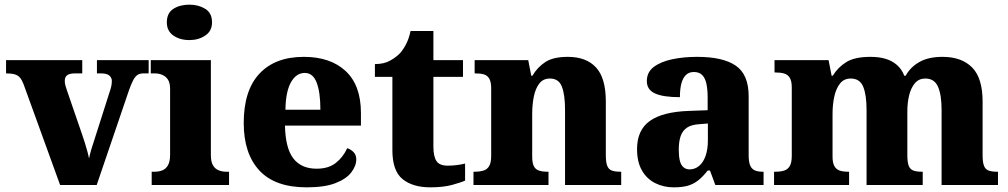

<svg xmlns="http://www.w3.org/2000/svg" viewBox="-20 -794 4328 824"><path d="M81 -433Q74 -451 65.5 -461Q57 -471 43 -475Q29 -479 6 -479V-536H333V-479H302Q278 -479 268 -471Q258 -463 258 -447Q258 -436 261 -426Q264 -416 267 -407L332 -218Q339 -198 344.5 -180Q350 -162 354.5 -146Q359 -130 362 -114Q366 -133 372.5 -155Q379 -177 385 -194L450 -398Q455 -412 457.5 -423.5Q460 -435 460 -447Q460 -460 449.5 -469.5Q439 -479 414 -479H396V-536H618V-479H595Q581 -479 571 -473Q561 -467 552.5 -451.5Q544 -436 534 -408L395 0H238Z M631 0V-57H643Q663 -57 678 -63.5Q693 -70 701.5 -86Q710 -102 710 -130V-412Q710 -438 701 -452Q692 -466 677 -472.5Q662 -479 643 -479H627V-536H885V-128Q885 -101 893.5 -85.5Q902 -70 917.5 -63.5Q933 -57 951 -57H963V0ZM793 -622Q752 -622 724 -641.5Q696 -661 696 -698Q696 -738 724 -756Q752 -774 793 -774Q832 -774 861 -756Q890 -738 890 -698Q890 -661 861 -641.5Q832 -622 793 -622Z M1296 10Q1160 10 1093 -62.5Q1026 -135 1026 -266Q1026 -406 1093.5 -478Q1161 -550 1284 -550Q1398 -550 1463.5 -489Q1529 -428 1529 -309V-255H1203Q1205 -158 1239 -114Q1273 -70 1339 -70Q1390 -70 1421.5 -95Q1453 -120 1470 -158Q1486 -153 1497.5 -141Q1509 -129 1509 -110Q1509 -82 1487.5 -54Q1466 -26 1419.5 -8Q1373 10 1296 10ZM1355 -323Q1355 -398 1339 -439.5Q1323 -481 1288 -481Q1251 -481 1228.5 -440.5Q1206 -400 1205 -323Z M1827 10Q1751 10 1707.5 -25.5Q1664 -61 1664 -149V-464H1589V-519Q1628 -519 1654.5 -534Q1681 -549 1696 -565Q1710 -580 1722.5 -604Q1735 -628 1742 -661H1840V-536H1967V-464H1840V-165Q1840 -123 1853 -103Q1866 -83 1902 -83Q1921 -83 1940.5 -85.5Q1960 -88 1976 -92V-19Q1959 -11 1920.5 -0.5Q1882 10 1827 10Z M2012 0V-57H2016Q2039 -57 2055 -62Q2071 -67 2079.5 -81.5Q2088 -96 2088 -125V-415Q2088 -442 2080 -456Q2072 -470 2057.5 -474.5Q2043 -479 2021 -479H2017V-536H2247L2260 -469H2265Q2286 -505 2320 -527.5Q2354 -550 2417 -550Q2496 -550 2538 -504.5Q2580 -459 2580 -358V-128Q2580 -98 2586 -82.5Q2592 -67 2606 -62Q2620 -57 2642 -57H2646V0H2405V-322Q2405 -387 2391.5 -422Q2378 -457 2340 -457Q2311 -457 2294.5 -435.5Q2278 -414 2271 -379.5Q2264 -345 2264 -305V-122Q2264 -95 2271 -81Q2278 -67 2293 -62Q2308 -57 2330 -57H2334V0Z M2871 10Q2828 10 2792 -8Q2756 -26 2735 -62.5Q2714 -99 2714 -154Q2714 -236 2769 -275Q2824 -314 2936 -318L3017 -321V-375Q3017 -411 3011.5 -435.5Q3006 -460 2993 -472.5Q2980 -485 2958 -485Q2937 -485 2924 -472.5Q2911 -460 2904.5 -436.5Q2898 -413 2898 -377Q2826 -377 2791 -393Q2756 -409 2756 -446Q2756 -484 2785.5 -506.5Q2815 -529 2864 -539.5Q2913 -550 2972 -550Q3083 -550 3138 -512Q3193 -474 3193 -381V-128Q3193 -100 3199 -85Q3205 -70 3218 -63.5Q3231 -57 3253 -57H3257V0H3050L3027 -62H3017Q2996 -35 2976 -19.5Q2956 -4 2932 3Q2908 10 2871 10ZM2939 -67Q2963 -67 2981 -82.5Q2999 -98 3008.5 -126Q3018 -154 3018 -191V-264L2981 -261Q2947 -259 2928 -246Q2909 -233 2901 -209.5Q2893 -186 2893 -151Q2893 -124 2897.5 -105Q2902 -86 2913 -76.5Q2924 -67 2939 -67Z M3302 0V-57H3307Q3330 -57 3345.5 -62Q3361 -67 3369.5 -81.5Q3378 -96 3378 -125V-419Q3378 -446 3369.5 -460Q3361 -474 3345.5 -478.5Q3330 -483 3308 -483H3304V-536H3536L3549 -469H3554Q3576 -505 3612 -527.5Q3648 -550 3716 -550Q3753 -550 3781 -541.5Q3809 -533 3829.5 -515Q3850 -497 3861 -469H3867Q3886 -505 3925 -527.5Q3964 -550 4025 -550Q4107 -550 4152 -504.5Q4197 -459 4197 -358V-128Q4197 -98 4203 -82.5Q4209 -67 4223 -62Q4237 -57 4259 -57H4263V0H4021V-322Q4021 -387 4005.5 -422Q3990 -457 3951 -457Q3924 -457 3907 -437.5Q3890 -418 3882 -386Q3874 -354 3874 -316V-128Q3874 -98 3880 -82.5Q3886 -67 3900 -62Q3914 -57 3936 -57H3940V0H3699V-322Q3699 -387 3684.5 -422Q3670 -457 3631 -457Q3602 -457 3585 -435.5Q3568 -414 3560.5 -379.5Q3553 -345 3553 -305V-122Q3553 -95 3561 -81Q3569 -67 3583.5 -62Q3598 -57 3620 -57H3624V0Z"/></svg>

Font: Noto Serif Khmer ExtraBold
Style: Regular
Weight: 800
Version: Version 2.003